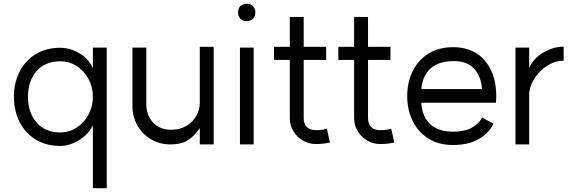

<svg xmlns="http://www.w3.org/2000/svg" viewBox="-20 -759 3020 1009"><path d="M468 -251Q468 -302 444.5 -345Q421 -388 382 -412.5Q343 -437 297 -437Q217 -437 172 -385Q127 -333 127 -251Q127 -168 172 -115.5Q217 -63 297 -63Q343 -63 382 -88Q421 -113 444.5 -156Q468 -199 468 -251ZM296 -508Q346 -508 395.5 -480Q445 -452 468 -401V-509H541V230H468V-100Q444 -52 394.5 -22Q345 8 296 8Q221 8 165.5 -27Q110 -62 81.5 -121Q53 -180 53 -251Q53 -321 81.5 -379.5Q110 -438 165.5 -473Q221 -508 296 -508Z M880 -77Q925 -77 959.5 -97.5Q994 -118 1012 -150.5Q1030 -183 1030 -218V-513H1103V0H1030V-86Q1000 -42 965.5 -21Q931 0 877 0Q819 0 773.5 -27Q728 -54 702 -100Q676 -146 676 -201V-509H749V-209Q749 -154 784 -115.5Q819 -77 880 -77Z M1313 -509V0H1241V-509ZM1277 -739Q1298 -739 1310 -726Q1322 -713 1322 -694Q1322 -674 1310 -661Q1298 -648 1277 -648Q1255 -648 1243 -661Q1231 -674 1231 -694Q1231 -714 1243 -726.5Q1255 -739 1277 -739Z M1640 -2Q1603 -2 1571.5 -20.5Q1540 -39 1521.5 -70Q1503 -101 1503 -138V-444H1420V-513H1503V-670H1576V-513H1694V-444H1576V-138Q1576 -108 1592.5 -91.5Q1609 -75 1640 -75Q1670 -75 1698 -82L1714 -10Q1678 -2 1640 -2Z M1978 -2Q1941 -2 1909.5 -20.5Q1878 -39 1859.5 -70Q1841 -101 1841 -138V-444H1758V-513H1841V-670H1914V-513H2032V-444H1914V-138Q1914 -108 1930.5 -91.5Q1947 -75 1978 -75Q2008 -75 2036 -82L2052 -10Q2016 -2 1978 -2Z M2363 -438Q2288 -438 2244.5 -401Q2201 -364 2194 -291H2513Q2510 -352 2474 -395Q2438 -438 2363 -438ZM2360 -511Q2511 -511 2568 -373Q2588 -319 2588 -256Q2588 -234 2586 -219H2194Q2198 -147 2240.5 -107Q2283 -67 2361 -67Q2423 -67 2461.5 -89Q2500 -111 2513 -142L2573 -109Q2552 -62 2498 -29.5Q2444 3 2360 3Q2285 3 2230.5 -31.5Q2176 -66 2148 -124.5Q2120 -183 2120 -254Q2120 -325 2148 -383.5Q2176 -442 2230.5 -476.5Q2285 -511 2360 -511Z M2942 -514V-440Q2897 -440 2855 -413Q2813 -386 2787 -344Q2761 -302 2761 -262V0H2689V-509H2761V-402Q2782 -451 2835 -482.5Q2888 -514 2942 -514Z"/></svg>

Font: SUIT
Style: Regular
Weight: 400
Designer: Sunn Youn; Korean Glyphs from Source Han Sans (Sandoll Communications; Soo-young Jang, Joo-yeon Kang)
Foundry: Sunn
Version: Version 1.140